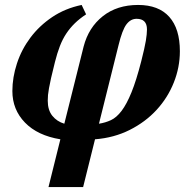

<svg xmlns="http://www.w3.org/2000/svg" viewBox="-20 -556 776 776"><path d="M224 7Q132 -8 81 -60.5Q30 -113 30 -188Q30 -243 48.5 -299.5Q67 -356 103 -404Q139 -452 191 -487Q243 -522 310 -536L328 -498Q302 -481 282.5 -462Q263 -443 248 -420.5Q233 -398 222 -369.5Q211 -341 202 -305Q192 -266 186.5 -241Q181 -216 178 -199.5Q175 -183 174 -172Q173 -161 173 -149Q173 -111 191.5 -88Q210 -65 240 -56L318 -368Q338 -445 395.5 -490.5Q453 -536 538 -536Q621 -536 664 -488Q707 -440 707 -349Q707 -284 682.5 -222.5Q658 -161 613 -112Q568 -63 504.5 -31Q441 1 364 7L316 200H176ZM380 -56Q406 -60 428.5 -70.5Q451 -81 471.5 -108Q492 -135 511.5 -183Q531 -231 551 -309Q565 -364 569.5 -391.5Q574 -419 574 -437Q574 -480 532 -480Q508 -480 491 -457.5Q474 -435 459 -373Z"/></svg>

Font: IBM Plex Serif
Style: Bold Italic
Weight: 700
Italic angle: -14°
Designer: Mike Abbink, Paul van der Laan, Pieter van Rosmalen
Foundry: Bold Monday
Version: Version 3.001